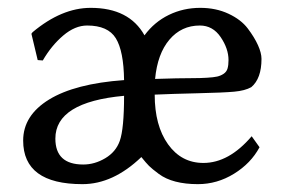

<svg xmlns="http://www.w3.org/2000/svg" viewBox="-20 -459 727 489"><path d="M296 -215Q121 -199 121 -106Q121 -40 192 -40Q221 -40 248 -56Q275 -72 285 -100Q296 -131 296 -215ZM375 -258Q401 -259 429 -259.5Q457 -260 473.5 -260Q490 -260 507 -261Q524 -262 533 -264Q542 -266 549.5 -271Q557 -276 559.5 -284.5Q562 -293 562 -306Q562 -335 542 -364.5Q522 -394 489 -394Q442 -394 411.5 -358Q381 -322 375 -258ZM202 -394Q171 -394 141 -368.5Q111 -343 89 -305L76 -306L60 -373L63 -377Q137 -439 211 -439Q309 -439 348 -369Q373 -403 410 -421Q447 -439 490 -439Q530 -439 562 -424Q594 -409 611 -386.5Q628 -364 637 -344Q646 -324 646 -309Q646 -259 620 -237Q604 -228 576.5 -225.5Q549 -223 484 -221.5Q419 -220 374 -218Q374 -139 408 -91.5Q442 -44 498 -44Q563 -44 621 -112L641 -84Q619 -43 576 -16.5Q533 10 484 10Q452 10 427 3.5Q402 -3 384.5 -16Q367 -29 359.5 -36.5Q352 -44 340 -59Q268 10 190 10Q39 10 39 -101Q39 -165 105 -205.5Q171 -246 296 -255Q295 -329 275 -361.5Q255 -394 202 -394Z"/></svg>

Font: Libertinus Sans
Style: Regular
Weight: 400
Designer: Philipp H. Poll
Foundry: Khaled Hosny
Version: Version 6.1